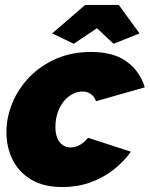

<svg xmlns="http://www.w3.org/2000/svg" viewBox="-20 -746 605 776"><path d="M232 10Q156 10 105.5 -20.5Q55 -51 30.5 -101.5Q6 -152 6 -211Q6 -272 30 -330Q54 -388 99 -434.5Q144 -481 207 -508.5Q270 -536 348 -536Q440 -536 493.5 -496Q547 -456 565 -393L368 -337Q361 -356 347 -366Q333 -376 313 -376Q292 -376 272.5 -365.5Q253 -355 237.5 -336Q222 -317 213 -290.5Q204 -264 204 -232Q204 -207 211.5 -188.5Q219 -170 233 -160Q247 -150 265 -150Q278 -150 290.5 -154.5Q303 -159 314.5 -168Q326 -177 336 -189L509 -133Q479 -91 437.5 -59Q396 -27 344.5 -8.5Q293 10 232 10ZM191 -611 324 -726H460L544 -611L439 -569L372 -632L278 -569Z"/></svg>

Font: Raleway Thin Black
Style: Italic
Weight: 900
Italic angle: -12°
Version: Version 4.026